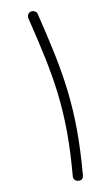

<svg xmlns="http://www.w3.org/2000/svg" viewBox="-48 -623 388 674"><g transform="rotate(-5 146.5 -286.5)"><path d="M86.9 -588.9C77.6 -586.4 74.7 -577.1 74.7 -571.8C74.7 -569.8 75.2 -567.9 75.7 -565.9C146.5 -357.4 182.6 -235.8 182.6 0C182.6 9.8 190.4 17.6 200.2 17.6C212.4 17.6 218.3 11.7 218.3 0C218.3 -239.7 180.7 -369.1 109.9 -577.6C107.4 -586.9 98.1 -589.8 92.8 -589.8C90.8 -589.8 88.9 -589.4 86.9 -588.9Z"/></g></svg>

Font: Mikhak ExtraLight
Style: Regular
Weight: 200
Designer: Amin Abedi
Version: Version 3.2